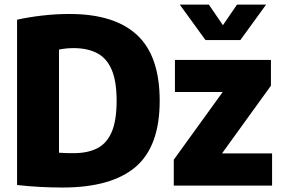

<svg xmlns="http://www.w3.org/2000/svg" viewBox="-20 -810 1227 838"><path d="M252.5 8.5Q206.5 8.5 154.5 5.8Q102.5 3 54.5 -2.5V-724Q106 -735.5 165 -742.2Q224 -749 283.5 -749Q479.5 -749 578.2 -657.2Q677 -565.5 677 -370Q677 -171 571.5 -81.2Q466 8.5 252.5 8.5ZM301.5 -141.5Q363 -141.5 404.8 -163Q446.5 -184.5 467.8 -234.5Q489 -284.5 489 -370.5Q489 -456 467.2 -506.2Q445.5 -556.5 403.5 -578.2Q361.5 -600 301 -600Q268 -600 237.5 -593.5V-143.5Q256 -142 271.8 -141.8Q287.5 -141.5 301.5 -141.5ZM738.5 0V-113L952 -408.5H743.5V-548.5H1162.5V-436L949 -140.5H1167.5V0ZM877 -635 764.5 -790H891.5L953 -700L1014.5 -790H1141.5L1029 -635Z"/></svg>

Font: Encode Sans SmCnd XBd
Style: Regular
Weight: 800
Width: 4
Designer: Multiple Designers
Foundry: Impallari Type
Version: Version 3.002; ttfautohint (v1.8.3) -l 8 -r 50 -G 200 -x 14 